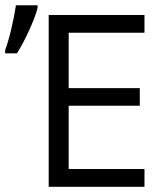

<svg xmlns="http://www.w3.org/2000/svg" viewBox="-40 -721 634 741"><path d="M517.6 0H147.9V-663.1H517.6V-594.7H225.1V-380.9H499.5V-313H225.1V-68.8H517.6ZM-20 -527.8Q-7.8 -560.5 4.2 -612.1Q16.1 -663.6 21.5 -700.7H105V-690.4Q96.7 -656.7 72 -603Q47.4 -549.3 25.4 -515.1H-20Z"/></svg>

Font: Bpm'online Open Sans
Style: Regular
Weight: 400
Foundry: Ascender Corporation
Version: Version 1.10